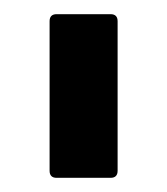

<svg xmlns="http://www.w3.org/2000/svg" viewBox="-20 -798 236 271"><path d="M136 -547H60Q50 -547 50 -557V-768Q50 -778 60 -778H136Q146 -778 146 -768V-557Q146 -547 136 -547Z"/></svg>

Font: Kanalisirung
Style: Regular
Weight: 500
Designer: Peter Wiegel
Foundry: Peter Wiegel
Version: 1.000